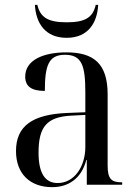

<svg xmlns="http://www.w3.org/2000/svg" viewBox="-20 -762 563 792"><path d="M255 -606C343 -606 381 -667 385 -742H375C363 -690 332 -670 255 -670C177 -670 146 -691 134 -742H124C128 -667 166 -606 255 -606ZM195 10C263 10 316 -26 336 -102H338V0H484V-10H481C439 -10 424 -25 424 -79V-373C424 -499 367 -546 254 -546C158 -546 84 -514 84 -446C84 -404 112 -387 165 -387C165 -493 181 -536 248 -536C318 -536 332 -491 332 -381V-299L256 -296C115 -290 46 -243 46 -139C46 -45 104 10 195 10ZM218 -7C165 -7 139 -49 139 -132C139 -238 172 -280 275 -285L332 -288V-156C332 -74 286 -7 218 -7Z"/></svg>

Font: Noto Serif Display SemiCondensed
Style: Regular
Weight: 400
Width: 4
Designer: Monotype Design Team
Foundry: Monotype Imaging Inc.
Version: Version 2.009